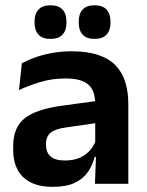

<svg xmlns="http://www.w3.org/2000/svg" viewBox="-20 -697 556 728"><path d="M340 0 344.5 -120 341 -131V-284.5L340.5 -306.5Q340.5 -354.5 314.2 -377Q288 -399.5 228.5 -399.5Q178 -399.5 133.8 -386.2Q89.5 -373 52 -355.5L63 -457.5Q85 -469 113.2 -479.2Q141.5 -489.5 176.5 -496Q211.5 -502.5 252 -502.5Q312 -502.5 353.5 -488.2Q395 -474 419.8 -447.5Q444.5 -421 455.5 -384.2Q466.5 -347.5 466.5 -303V0ZM179.5 11.5Q106.5 11.5 68.2 -25Q30 -61.5 30 -129V-143Q30 -214.5 74 -248.8Q118 -283 213.5 -296L352.5 -315L360 -232.5L232 -214Q190 -208.5 172.2 -194Q154.5 -179.5 154.5 -151.5V-146.5Q154.5 -119 171.8 -103.8Q189 -88.5 226 -88.5Q259 -88.5 282.5 -99Q306 -109.5 321.2 -126.8Q336.5 -144 343 -165.5L361 -102H339Q331 -70.5 313.2 -44.8Q295.5 -19 263.5 -3.8Q231.5 11.5 179.5 11.5ZM171 -549.5Q141 -549.5 126 -565.8Q111 -582 111 -611.5V-615Q111 -644.5 126 -660.8Q141 -677 171 -677Q202.5 -677 217.2 -660.8Q232 -644.5 232 -615V-611.5Q232 -582 217.2 -565.8Q202.5 -549.5 171 -549.5ZM338.5 -549.5Q308 -549.5 293.2 -565.8Q278.5 -582 278.5 -611.5V-615Q278.5 -644.5 293.2 -660.8Q308 -677 338.5 -677Q369 -677 384 -660.8Q399 -644.5 399 -615V-611.5Q399 -582 384 -565.8Q369 -549.5 338.5 -549.5Z"/></svg>

Font: Anek Latin SemiBold
Style: Regular
Weight: 600
Designer: Yesha Goshar
Foundry: Ek Type
Version: Version 1.003